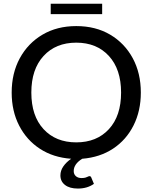

<svg xmlns="http://www.w3.org/2000/svg" viewBox="-20 -870 842 1060"><path d="M410 171Q364.5 171 339 151.2Q313.5 131.5 313.5 98.5Q313.5 72 329.5 48.8Q345.5 25.5 373 6.5Q274 -0.5 200.5 -48.5Q127 -96.5 85.8 -176.5Q44.5 -256.5 44.5 -359Q44.5 -466 89.5 -548.8Q134.5 -631.5 214.8 -678.8Q295 -726 401 -726Q508 -726 588 -678.8Q668 -631.5 712.8 -548.8Q757.5 -466 757.5 -359Q757.5 -257.5 717.2 -177.5Q677 -97.5 604.5 -49.5Q532 -1.5 434 6.5Q387 35.5 387 74.5Q387 92 398.8 102.5Q410.5 113 430 113Q444.5 113 452.8 110.2Q461 107.5 465.8 105Q470.5 102.5 473.5 102.5Q481 102.5 483.5 109L498.5 145Q462 171 410 171ZM401 -84Q514 -84 581.2 -157Q648.5 -230 648.5 -359Q648.5 -487.5 581.2 -561Q514 -634.5 401 -634.5Q288 -634.5 220.5 -561Q153 -487.5 153 -359Q153 -230 220.5 -157Q288 -84 401 -84ZM544 -792H260V-849.5H544Z"/></svg>

Font: Verano Sans Medium
Style: Regular
Weight: 500
Designer: Lukasz Dziedzic with Adam Twardoch and Botio Nikoltchev
Foundry: tyPoland Lukasz Dziedzic
Version: Version 3.001;December 28, 2019;FontCreator 12.0.0.2547 64-b